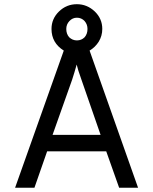

<svg xmlns="http://www.w3.org/2000/svg" viewBox="-20 -881 719 901"><path d="M50.8 0Q108.4 -161.1 279.3 -643.6Q221.7 -679.7 221.7 -745.1Q221.7 -793 256.8 -827.1Q292 -861.3 340.8 -861.3Q388.7 -861.3 424.8 -827.1Q460 -793 460 -745.1Q460 -712.9 443.4 -685.5Q426.8 -659.2 400.4 -643.6Q475.6 -429.7 627.9 0Q605.5 0 539.1 0Q524.4 -43 478.5 -170.9Q409.2 -170.9 201.2 -170.9Q186.5 -127.9 141.6 0Q119.1 0 50.8 0ZM340.8 -691.4Q362.3 -691.4 377 -706.1Q390.6 -721.7 390.6 -745.1Q390.6 -766.6 377 -782.2Q362.3 -797.9 340.8 -797.9Q320.3 -797.9 305.7 -782.2Q291 -766.6 291 -745.1Q291 -721.7 304.7 -706.1Q320.3 -691.4 340.8 -691.4ZM226.6 -248Q283.2 -248 452.1 -248Q429.7 -312.5 362.3 -506.8Q344.7 -555.7 339.8 -578.1Q329.1 -539.1 318.4 -506.8Q288.1 -420.9 226.6 -248Z"/></svg>

Font: Overpass
Style: Regular
Weight: 400
Designer: Delve Withrington, Thomas Jockin
Version: Version 3.000;DELV;Overpass; ttfautohint (v1.5)